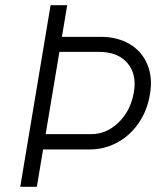

<svg xmlns="http://www.w3.org/2000/svg" viewBox="-20 -721 610 740"><path d="M156 -204H332Q391 -204 437.5 -249.5Q484 -295 496 -366Q508 -435 471 -478Q434 -521 362 -521H208L218 -579H368Q433 -579 480 -551Q527 -523 548 -472.5Q569 -422 558 -358Q548 -296 515 -247.5Q482 -199 432.5 -172Q383 -145 326 -145H146ZM175 -701H239L122 -1H58Z"/></svg>

Font: Oak Sans Light Italic
Style: Regular
Weight: 400
Italic angle: -9.5°
Foundry: Erik Kennedy, Walven
Version: Version 1.000;Glyphs 3.1.2 (3151)